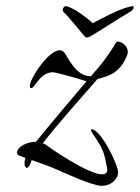

<svg xmlns="http://www.w3.org/2000/svg" viewBox="-20 -578 451 619"><path d="M408 -558C403 -558 395 -556 383 -552C372 -549 356 -542 335 -532C314 -522 295 -512 279 -503C260 -522 226 -545 210 -552C202 -556 196 -558 191 -558C188 -558 185 -555 183 -550C182 -549 182 -548 182 -547C182 -543 184 -540 188 -536C196 -530 245 -470 250 -464C251 -463 255 -457 260 -457C265 -457 272 -461 277 -464C288 -470 378 -528 393 -536C402 -541 408 -546 410 -550C411 -552 411 -554 411 -555C411 -557 410 -558 408 -558ZM308 21C343 21 361 -6 361 -21C361 -47 305 -161 276 -161C274 -161 273 -160 273 -158C273 -157 277 -151 278 -148C299 -119 313 -94 318 -71C323 -48 326 -34 326 -31C326 -21 320 -16 309 -16C264 -16 139 -102 127 -112C125 -113 122 -115 118 -116C167 -180 251 -273 294 -323C317 -331 364 -334 390 -400C391 -404 392 -407 392 -411C392 -430 372 -444 361 -444C358 -444 355 -443 354 -441C327 -394 297 -359 273 -332C238 -332 215 -361 190 -405C185 -412 180 -416 173 -416C140 -416 88 -343 78 -310C77 -306 76 -304 76 -301C76 -296 78 -294 81 -294C93 -294 108 -345 151 -345C160 -345 231 -325 259 -316C206 -253 135 -170 96 -121C68 -121 35 -105 35 -86C35 -81 38 -78 43 -76L62 -69C60 -62 59 -57 59 -52C59 -42 62 -37 67 -37C71 -37 75 -42 79 -53L82 -62C109 -53 144 -40 164 -31C195 -18 277 21 308 21Z"/></svg>

Font: Comforter
Style: Regular
Weight: 400
Designer: Robert E. Leuschke
Foundry: Robert E. Leuschke
Version: Version 1.013; ttfautohint (v1.8.3)